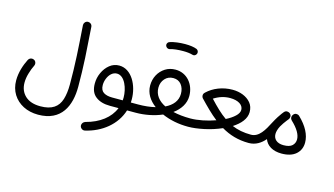

<svg xmlns="http://www.w3.org/2000/svg" viewBox="-100 -1009 2842 1635"><g transform="rotate(15 1320.5 -192.0)"><path d="M46.9 11.2C46.9 57.6 58.1 98.6 80.1 134.3C124 204.6 203.6 246.1 301.8 246.1C507.8 246.1 571.8 94.7 571.8 -72.3C571.8 -157.7 569.3 -242.7 564.9 -326.2C560.1 -409.7 554.2 -498.5 547.4 -593.8C545.9 -614.7 529.3 -627.9 511.2 -627.9H508.3C488.3 -626.5 474.6 -609.4 474.6 -591.8V-588.9C481.4 -493.7 487.3 -404.8 491.7 -322.3C496.1 -239.3 498 -155.8 498 -72.3C498 -21 492.2 22.5 481 59.1C458 131.8 404.8 171.9 301.8 171.9C244.1 171.9 199.7 157.2 168 127.9C136.2 98.1 120.6 59.6 120.6 11.2C120.6 -15.6 125 -43.5 133.8 -72.3C142.1 -101.1 151.9 -126.5 163.1 -148.4C165.5 -153.8 167 -159.7 167 -165C167 -172.9 165 -189.5 147 -197.8C141.6 -200.2 136.2 -201.7 130.9 -201.7C123 -201.7 106.4 -199.2 97.2 -181.2C70.3 -127.9 46.9 -59.6 46.9 11.2Z M950.2 14.6C914.6 104.5 827.6 170.4 709 201.2C689.9 206.5 679.2 223.1 679.2 237.3C679.2 239.7 679.2 242.2 679.7 244.6C683.6 264.2 701.2 274.4 714.8 274.4C717.3 274.4 720.2 273.9 722.7 273.4C865.2 241.2 984.4 147.5 1025.4 14.6H1102.1C1123 14.6 1138.2 -2 1138.2 -22C1138.2 -43 1123 -58.6 1102.1 -58.6H1039.1C1039.6 -67.9 1040 -77.1 1040 -86.4C1040 -208 973.6 -337.4 863.8 -337.4C832 -337.4 804.2 -327.6 779.8 -308.1C754.9 -288.1 735.8 -262.7 721.7 -231.9C707.5 -201.2 700.7 -168.9 700.7 -135.3C700.7 -84 716.3 -45.9 748 -22C779.3 2.4 821.3 14.6 874.5 14.6ZM874 -58.6C842.3 -58.6 817.4 -64.5 798.3 -76.7C779.3 -88.9 769.5 -110.4 769.5 -141.1C769.5 -160.6 773.4 -180.2 781.2 -199.2C796.9 -237.8 825.7 -266.1 862.3 -266.1C932.1 -266.1 968.8 -160.6 968.8 -84C968.8 -75.7 968.3 -66.9 967.8 -58.6Z M1065.4 -22C1065.4 -2 1082 14.6 1102.1 14.6C1180.7 14.6 1262.7 -1.5 1331.5 -31.2C1401.9 -0.5 1479 14.6 1562.5 14.6H1563C1584 14.6 1599.1 -2 1599.1 -22C1599.1 -43 1584 -58.6 1563 -58.6H1562.5C1506.3 -58.6 1455.6 -64 1410.2 -74.7C1468.3 -117.2 1505.9 -173.3 1505.9 -240.2C1505.9 -343.3 1437 -427.7 1335.9 -427.7C1302.2 -427.7 1272 -419.4 1245.6 -402.8C1192.4 -369.1 1160.2 -310.1 1160.2 -241.7C1160.2 -173.8 1196.8 -117.7 1253.9 -75.2C1208.5 -64 1157.7 -58.6 1102.1 -58.6C1082 -58.6 1065.4 -43 1065.4 -22ZM1232.9 -241.7C1232.9 -273.4 1242.7 -299.8 1261.7 -321.3C1280.8 -342.8 1305.7 -353.5 1335.9 -353.5C1365.7 -353.5 1389.6 -342.8 1406.7 -321.3C1423.8 -299.3 1432.1 -272.5 1432.1 -240.2C1432.1 -178.2 1393.6 -132.3 1331.5 -102.5C1270.5 -132.3 1232.9 -179.2 1232.9 -241.7ZM1204.6 -604C1210 -588.9 1223.6 -582.5 1233.9 -582.5C1236.3 -582.5 1239.3 -583 1242.2 -583.5C1269 -592.8 1313 -597.2 1357.9 -597.2C1391.6 -597.2 1418.9 -593.8 1439.9 -587.4C1443.4 -586.4 1446.3 -585.9 1449.7 -585.9C1459 -585.9 1467.3 -590.8 1474.1 -600.6C1477.1 -605.5 1478.5 -610.4 1478.5 -615.7C1478.5 -621.6 1477.5 -635.7 1461.9 -644C1436 -654.3 1401.4 -659.2 1357.9 -659.2C1311 -659.2 1259.8 -652.8 1225.1 -641.1C1209 -636.7 1203.1 -622.1 1203.1 -612.3C1203.1 -609.9 1203.6 -606.9 1204.6 -604Z M1526.4 -22C1526.4 -2 1543 14.6 1563 14.6C1602.5 14.6 1648.9 8.8 1702.1 -2.4C1755.4 -13.7 1806.2 -30.3 1854.5 -51.3C1925.3 -9.8 2002.9 14.6 2096.7 14.6H2097.2C2118.2 14.6 2133.3 -2 2133.3 -22C2133.3 -43 2118.2 -58.6 2097.2 -58.6H2096.7C2034.2 -58.6 1978.5 -69.3 1929.7 -90.3C1993.7 -131.3 2037.6 -182.1 2037.6 -241.2C2037.6 -273.4 2028.8 -300.3 2010.7 -322.3C1975.1 -365.7 1914.1 -388.2 1849.1 -388.2C1760.7 -388.2 1680.7 -354.5 1627.9 -304.2L1627.4 -303.7C1612.3 -291.5 1613.8 -276.9 1613.8 -273.4C1613.8 -265.1 1616.7 -258.3 1622.1 -252C1676.8 -194.8 1728.5 -142.6 1781.7 -101.1C1709 -75.2 1627.4 -58.6 1563 -58.6C1543 -58.6 1526.4 -43 1526.4 -22ZM1846.7 -314.5C1918.5 -314.5 1963.9 -284.7 1963.9 -241.2C1963.9 -222.2 1953.6 -203.1 1933.6 -184.6C1913.6 -165.5 1887.7 -148.4 1856 -132.3C1807.1 -166 1759.8 -212.4 1705.1 -271C1750 -299.8 1797.4 -314.5 1846.7 -314.5Z M2060.5 -22C2060.5 -2 2077.1 14.6 2097.2 14.6C2158.2 14.6 2204.1 -16.6 2239.3 -57.6C2258.8 -4.4 2311.5 29.3 2389.6 29.3C2444.8 29.3 2487.3 16.1 2517.1 -10.3C2546.4 -36.6 2561 -70.8 2561 -112.3C2561 -181.2 2523.4 -252 2453.6 -318.8C2446.8 -325.7 2438.5 -329.1 2428.2 -329.1C2427.7 -329.1 2415.5 -332.5 2401.4 -317.4C2395 -310.5 2391.6 -302.2 2391.6 -292.5C2391.6 -292 2388.7 -279.3 2402.8 -265.1C2459.5 -211.9 2487.8 -163.6 2487.8 -121.1C2487.8 -99.1 2480 -81.1 2464.8 -66.4C2449.2 -51.3 2423.3 -43.9 2387.7 -43.9C2329.1 -43.9 2297.9 -75.2 2297.9 -118.7C2297.9 -139.6 2304.7 -163.6 2318.8 -190.4C2330.6 -211.4 2346.2 -233.9 2361.3 -252.9C2365.2 -258.3 2369.6 -263.2 2374 -268.6C2376.5 -271.5 2378.4 -274.9 2379.9 -278.3C2381.3 -282.2 2382.3 -286.6 2382.8 -292V-293.5C2382.8 -303.2 2379.4 -311.5 2372.1 -318.8C2371.1 -319.3 2370.1 -320.3 2369.6 -320.8C2366.2 -323.7 2362.3 -325.7 2357.9 -327.1C2357.4 -327.6 2357.4 -327.6 2356.9 -327.6C2352.5 -329.1 2348.6 -329.6 2344.7 -329.6C2335 -329.6 2326.7 -325.7 2319.8 -317.9L2317.9 -315.9C2313.5 -310.5 2308.6 -304.2 2303.7 -297.9C2294.4 -285.2 2285.6 -272.9 2278.3 -260.7C2267.1 -242.7 2256.8 -225.1 2248 -208C2208 -129.9 2168 -58.6 2097.2 -58.6C2077.1 -58.6 2060.5 -43 2060.5 -22Z"/></g></svg>

Font: Mikhak
Style: Regular
Weight: 400
Designer: Amin Abedi
Version: Version 3.2